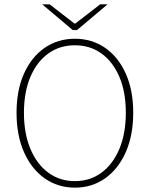

<svg xmlns="http://www.w3.org/2000/svg" viewBox="-20 -850 688 882"><path d="M324 12Q246 12 185.5 -30.5Q125 -73 90.5 -150.5Q56 -228 56 -332Q56 -436 90.5 -512.5Q125 -589 185.5 -630.5Q246 -672 324 -672Q402 -672 462.5 -630.5Q523 -589 557.5 -512.5Q592 -436 592 -332Q592 -228 557.5 -150.5Q523 -73 462.5 -30.5Q402 12 324 12ZM324 -18Q394 -18 446.5 -57Q499 -96 528.5 -166.5Q558 -237 558 -332Q558 -427 528.5 -496.5Q499 -566 446.5 -604Q394 -642 324 -642Q254 -642 201.5 -604Q149 -566 119.5 -496.5Q90 -427 90 -332Q90 -237 119.5 -166.5Q149 -96 201.5 -57Q254 -18 324 -18ZM314 -712 174 -830H208L322 -742H326L440 -830H474L334 -712Z"/></svg>

Font: Source Sans 3 VF
Style: Regular
Weight: 200
Designer: Paul D. Hunt
Foundry: Adobe
Version: Version 3.046;hotconv 1.0.118;makeotfexe 2.5.65603